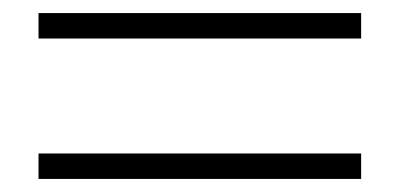

<svg xmlns="http://www.w3.org/2000/svg" viewBox="-20 -505 611 294"><path d="M533 -231H39V-270H533ZM533 -446H39V-485H533Z"/></svg>

Font: Noto Serif HK
Style: Regular
Weight: 200
Designer: Ryoko NISHIZUKA 西塚涼子 (kana & ideographs); Frank Grießhammer (Latin, Greek & Cyrillic); Wenlong ZHANG 张文龙 (bopomofo); San
Foundry: Adobe
Version: Version 2.001;hotconv 1.1.0;makeotfexe 2.6.0